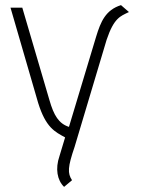

<svg xmlns="http://www.w3.org/2000/svg" viewBox="-20 -531 556 749"><path d="M21 -501 129 -129C159 -33 194 -17 234 5L212 78C195 127 203 172 230 198L261 172C243 145 244 121 271 42L396 -376C425 -462 450 -468 483 -484L452 -511C392 -492 373 -447 355 -388L249 -36C209 -49 190 -81 173 -140L67 -501Z"/></svg>

Font: Advent Pro
Style: Light
Weight: 300
Designer: Andreas Kalpakidis
Foundry: Andreas Kalpakidis
Version: Version 2.002 2007